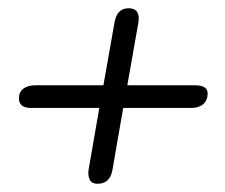

<svg xmlns="http://www.w3.org/2000/svg" viewBox="-20 -486 547 466"><path d="M484 -259Q484 -243 473.5 -233.5Q463 -224 444 -224H279L253 -74Q247 -40 217 -40Q202 -40 197.5 -50.5Q193 -61 195 -74L221 -224H56Q26 -224 26 -247Q26 -263 37 -271Q48 -279 66 -279H231L258 -432Q264 -466 292 -466Q321 -466 316 -432L289 -279H453Q484 -279 484 -259Z"/></svg>

Font: Kodchasan Light
Style: Italic
Weight: 300
Italic angle: -10°
Version: Version 1.000; ttfautohint (v1.6)